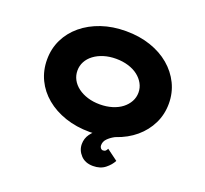

<svg xmlns="http://www.w3.org/2000/svg" viewBox="-154 -904 1397 1307"><g transform="rotate(20 545.0 -250.0)"><path d="M645 220Q588 220 555.5 185Q523 150 523 105Q523 64 546.5 31.5Q570 -1 608.5 -27Q647 -53 691.5 -72.5Q736 -92 778 -109L796 -53Q788 -47 764.5 -37.5Q741 -28 714.5 -13.5Q688 1 668.5 21Q649 41 649 69Q649 80 656 88.5Q663 97 673 97Q685 97 692 90.5Q699 84 703 74L783 133Q767 165 732.5 192.5Q698 220 645 220ZM545 10Q448 10 367 -17.5Q286 -45 227 -94Q168 -143 136 -209.5Q104 -276 104 -355Q104 -434 136.5 -500.5Q169 -567 228 -616Q287 -665 367.5 -692.5Q448 -720 545 -720Q642 -720 723 -692.5Q804 -665 862.5 -615.5Q921 -566 953.5 -499.5Q986 -433 986 -355Q986 -277 953.5 -210.5Q921 -144 862.5 -94.5Q804 -45 723 -17.5Q642 10 545 10ZM545 -190Q593 -190 634 -202.5Q675 -215 704 -237.5Q733 -260 749.5 -290Q766 -320 766 -355Q766 -390 749.5 -420Q733 -450 704 -472.5Q675 -495 634 -507.5Q593 -520 545 -520Q497 -520 456.5 -507.5Q416 -495 386 -472.5Q356 -450 340 -420Q324 -390 324 -355Q324 -320 340 -290Q356 -260 386 -237.5Q416 -215 456.5 -202.5Q497 -190 545 -190Z"/></g></svg>

Font: Lexend Tera Black
Style: Regular
Weight: 900
Version: Version 1.007